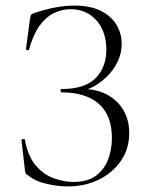

<svg xmlns="http://www.w3.org/2000/svg" viewBox="-20 -656 532 688"><path d="M243 -4Q294 -4 324 -26.5Q354 -49 367.5 -85Q381 -121 381 -161Q381 -243 334 -284Q287 -325 201 -325Q197 -325 197 -331Q197 -337 201 -337Q284 -337 322.5 -376Q361 -415 361 -478Q361 -543 325.5 -583Q290 -623 233 -623Q201 -623 172 -608.5Q143 -594 120.5 -562Q98 -530 84 -478Q83 -475 78 -476Q73 -477 73 -480L87 -586Q89 -598 91 -602Q93 -606 102 -609Q143 -623 179.5 -629.5Q216 -636 247 -636Q304 -636 341.5 -617Q379 -598 397.5 -567Q416 -536 416 -499Q416 -465 401.5 -435Q387 -405 363.5 -382Q340 -359 313.5 -345Q287 -331 263 -329L277 -337Q325 -337 362.5 -317.5Q400 -298 421.5 -262.5Q443 -227 443 -179Q443 -123 413.5 -80Q384 -37 334.5 -12.5Q285 12 223 12Q186 12 146 2.5Q106 -7 83 -26Q74 -31 72 -35Q70 -39 69 -49L57 -154Q57 -157 62.5 -158Q68 -159 69 -156Q80 -95 109 -62Q138 -29 174.5 -16.5Q211 -4 243 -4Z"/></svg>

Font: Cormorant Light
Style: Regular
Weight: 300
Designer: Christian Thalmann (Catharsis Fonts)
Foundry: Catharsis Fonts
Version: Version 4.000